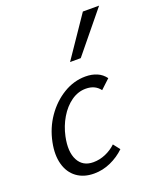

<svg xmlns="http://www.w3.org/2000/svg" viewBox="-134 -788 723 878"><g transform="rotate(-20 227.5 -349.0)"><path d="M172 8Q122 8 88 -17Q54 -42 41.5 -87.5Q29 -133 41 -192Q54 -257 90 -309Q126 -361 177 -392Q228 -423 285 -423Q316 -423 340.5 -412.5Q365 -402 381 -380L336 -338Q324 -354 307 -362Q290 -370 267 -370Q229 -370 196 -346.5Q163 -323 139.5 -283.5Q116 -244 106 -197Q91 -126 113 -84Q135 -42 186 -42Q217 -42 246 -54.5Q275 -67 297 -88L322 -56Q292 -27 253 -9.5Q214 8 172 8ZM242 -509 376 -706H455L294 -509Z"/></g></svg>

Font: Ysabeau Office
Style: Italic
Weight: 400
Italic angle: -12°
Designer: Christian Thalmann (Catharsis Fonts)
Version: Version 2.001;gftools[0.9.30]; featfreeze: tnum,lnum,ss02